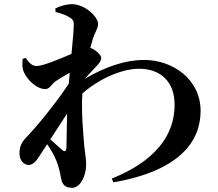

<svg xmlns="http://www.w3.org/2000/svg" viewBox="-20 -836 1040 916"><path d="M196 -411C218 -411 225 -434 246 -449C261 -459 287 -475 313 -489L308 -436C239 -333 148 -224 102 -177C82 -156 73 -134 73 -105C73 -69 95 -49 117 -49C142 -50 157 -74 175 -102L205 -148C224 -120 241 -91 249 -69C261 -40 266 -14 271 13C276 42 288 60 324 60C362 60 391 6 391 -52C391 -80 386 -100 382 -140C377 -201 367 -307 373 -390C450 -458 558 -508 644 -508C748 -508 813 -444 813 -337C813 -236 771 -88 513 16L521 34C842 -22 937 -165 937 -307C937 -458 804 -550 668 -550C577 -550 485 -518 384 -460L439 -519C454 -535 463 -546 463 -560C463 -572 441 -594 420 -604L411 -608L423 -651C434 -684 448 -702 448 -721C448 -758 383 -816 324 -816C295 -816 271 -808 244 -796L245 -779C272 -772 294 -764 307 -756C325 -746 332 -740 332 -718C332 -693 327 -641 321 -579C262 -553 183 -521 155 -521C133 -521 119 -536 102 -560L88 -555C87 -538 85 -519 90 -503C102 -462 152 -411 196 -411ZM300 -294 297 -132C296 -113 288 -110 275 -122L220 -171Z"/></svg>

Font: Source Han Serif CN
Style: Bold
Weight: 700
Designer: Ryoko NISHIZUKA 西塚涼子 (kana & ideographs); Frank Grießhammer (Latin, Greek & Cyrillic); Wenlong ZHANG 张文龙 (bopomofo); San
Foundry: Adobe
Version: Version 2.003;hotconv 1.1.1;makeotfexe 2.6.0